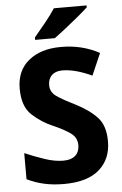

<svg xmlns="http://www.w3.org/2000/svg" viewBox="-62 -977 653 1030"><g transform="rotate(-5 264.5 -462.0)"><path d="M495.1 -198.2C495.1 -254.4 481.4 -297.4 453.6 -327.1C425.8 -356.9 387.2 -384.8 336.9 -410.2C291.5 -432.6 258.8 -451.2 238.3 -465.8C217.3 -480.5 207 -500.5 207 -525.9C207 -568.8 233.9 -598.1 283.2 -598.1C332 -598.1 384.3 -583 442.9 -556.2L494.1 -673.8C433.1 -706.5 366.7 -724.1 288.1 -724.1C215.3 -724.1 157.2 -706.5 113.8 -670.9C69.8 -635.3 47.9 -585 47.9 -521C47.9 -456.1 64.5 -408.7 98.1 -377.9C131.3 -347.2 168.5 -323.2 209 -306.2C249.5 -288.6 280.8 -271.5 302.7 -255.4C324.2 -239.3 335 -217.8 335 -190.9C335 -147.5 309.1 -115.2 248 -115.2C216.3 -115.2 182.1 -121.6 146.5 -133.8C110.8 -146 75.7 -159.2 42 -173.8V-33.2C100.6 -5.4 160.2 9.8 240.2 9.8C325.7 9.8 389.2 -9.3 431.6 -46.9C474.1 -84.5 495.1 -134.8 495.1 -198.2ZM268.1 -934.1C253.4 -911.1 234.4 -885.7 211.4 -857.4C188 -829.1 168.5 -805.7 153.3 -787.1V-773.9H259.3C275.9 -786.1 296.4 -801.3 320.3 -820.3C344.2 -838.9 367.7 -857.9 390.6 -877C413.1 -896 431.2 -911.6 444.3 -923.8V-934.1Z"/></g></svg>

Font: Avrile Sans
Style: Bold
Weight: 700
Designer: Monotype Design Team, Google (font), Stefan Peev (BGR Cyrillic), Cristiano Sobral (main changes)
Foundry: The Avrile Sans Project Authors
Version: Version 3.110